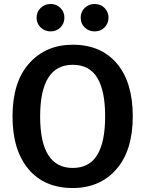

<svg xmlns="http://www.w3.org/2000/svg" viewBox="-20 -931 731 966"><path d="M346 15Q203 15 123 -80.5Q43 -176 43 -345Q43 -519 127 -612.5Q211 -706 346 -706Q488 -706 568 -611.5Q648 -517 648 -346Q648 -174 565.5 -79.5Q483 15 346 15ZM346 -86Q429 -86 469 -151Q509 -216 509 -346Q509 -474 469.5 -539.5Q430 -605 346 -605Q182 -605 182 -345Q182 -86 346 -86ZM235 -773Q205 -773 184.5 -793Q164 -813 164 -842Q164 -871 184.5 -891Q205 -911 235 -911Q264 -911 284 -891Q304 -871 304 -842Q304 -813 284 -793Q264 -773 235 -773ZM456 -773Q427 -773 406.5 -792.5Q386 -812 386 -842Q386 -872 406.5 -891.5Q427 -911 456 -911Q487 -911 506.5 -890.5Q526 -870 526 -842Q526 -814 506.5 -793.5Q487 -773 456 -773Z"/></svg>

Font: Trujillo Medium
Style: Regular
Weight: 500
Designer: Fira Sans original fonts by bBox Type GmbH, Carrois Corporate GbR, & Edenspiekermann AG / Changes by Cristiano Sobral
Foundry: Fira Sans original fonts by bBox Type GmbH, Carrois Corporate GbR, & Edenspiekermann AG / Changes by Cristiano Sobral
Version: Version 4.301;October 17, 2021;FontCreator 14.0.0.2814 64-bi